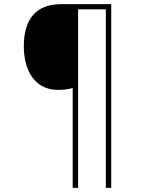

<svg xmlns="http://www.w3.org/2000/svg" viewBox="-20 -780 695 927"><path d="M517 127V-760H275C152 -760 95 -685 95 -557C95 -438 149 -346 260 -346C289 -346 309 -349 331 -355V127H357V-735H491V127Z"/></svg>

Font: Noto Sans Canadian Aboriginal Thin
Style: Regular
Weight: 100
Designer: Monotype Design Team, Typotheque's Kevin King
Foundry: Monotype Imaging Inc.
Version: Version 2.004